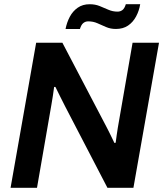

<svg xmlns="http://www.w3.org/2000/svg" viewBox="-20 -888 772 908"><path d="M30 0 151 -686H275L484 -287Q489 -278 495.5 -264.5Q502 -251 509 -237Q516 -223 521 -212L527 -213Q529 -229 532 -250Q535 -271 537 -283L607 -686H732L611 0H488L289 -383Q280 -400 266 -428.5Q252 -457 242 -477H236Q234 -460 230 -434.5Q226 -409 223 -392L155 0ZM290 -751Q296 -782 310 -808.5Q324 -835 347.5 -851.5Q371 -868 404 -868Q430 -868 451 -859.5Q472 -851 492.5 -842Q513 -833 536 -833Q549 -833 559 -840.5Q569 -848 575 -868H643Q638 -837 623.5 -810Q609 -783 585.5 -767Q562 -751 528 -751Q503 -751 482 -760Q461 -769 441 -778Q421 -787 397 -787Q384 -787 374 -779Q364 -771 358 -751Z"/></svg>

Font: Archivo SemiBold SemiBold
Style: Italic
Weight: 600
Italic angle: -10°
Version: Version 2.001